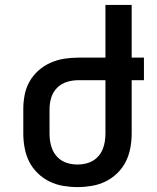

<svg xmlns="http://www.w3.org/2000/svg" viewBox="-20 -755 640 783"><path d="M296 8Q267 8 237.5 3Q208 -2 181.5 -15Q155 -28 133.5 -49Q112 -70 99 -96Q86 -122 80.5 -151.5Q75 -181 75 -210V-310Q75 -339 80.5 -368Q86 -397 100.5 -422.5Q115 -448 137 -467.5Q159 -487 186 -499Q213 -511 242 -515.5Q271 -520 300 -520H410V-735H517V-520H567V-428H517V-210Q517 -181 511.5 -151.5Q506 -122 493 -96Q480 -70 458.5 -49Q437 -28 410.5 -15Q384 -2 354.5 3Q325 8 296 8ZM296 -84Q312 -84 328 -87.5Q344 -91 358 -99Q372 -107 382.5 -119.5Q393 -132 399 -147Q405 -162 407.5 -178Q410 -194 410 -210V-428H300Q276 -428 253 -421Q230 -414 213 -397Q196 -380 189 -357Q182 -334 182 -310V-210Q182 -194 184.5 -178Q187 -162 193 -147Q199 -132 209.5 -119.5Q220 -107 234 -99Q248 -91 264 -87.5Q280 -84 296 -84Z"/></svg>

Font: Iosevka Semibold Extended
Style: Regular
Weight: 600
Width: 7
Monospace: yes
Designer: Belleve Invis
Foundry: Belleve Invis
Version: Version 32.5.0; ttfautohint (v1.8.4)